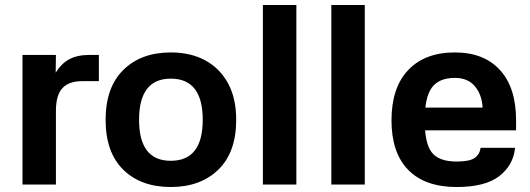

<svg xmlns="http://www.w3.org/2000/svg" viewBox="-20 -739 2123 769"><path d="M204 0H70V-519H204L203 -448Q226 -485 258 -502Q290 -519 338 -519H376V-414H309Q256 -414 230 -386Q204 -358 204 -295Z M664 10Q544 10 473.5 -59.5Q403 -129 403 -259Q403 -389 474 -459Q545 -529 664 -529Q743 -529 801.5 -497.5Q860 -466 893 -406Q926 -346 926 -259Q926 -129 854.5 -59.5Q783 10 664 10ZM664 -95Q792 -95 792 -259Q792 -424 664 -424Q537 -424 537 -259Q537 -95 664 -95Z M1167 0H1033V-719H1167Z M1441 0H1307V-719H1441Z M1625 -308H1913Q1910 -360 1882 -393.5Q1854 -427 1802 -427Q1738 -427 1709.5 -388Q1681 -349 1681 -257Q1681 -166 1709 -129Q1737 -92 1809 -92Q1860 -92 1880.5 -106Q1901 -120 1905 -147H2043Q2036 -77 1979.5 -33.5Q1923 10 1809 10Q1682 10 1615 -58.5Q1548 -127 1548 -257Q1548 -388 1615 -458.5Q1682 -529 1802 -529Q1918 -529 1982.5 -458.5Q2047 -388 2047 -257V-217H1624Z"/></svg>

Font: 42dot Sans ExtraBold
Style: Regular
Weight: 800
Designer: 42dot
Version: Version 1.000